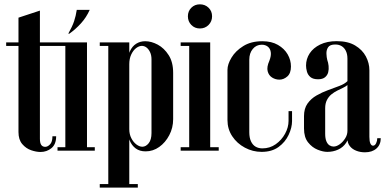

<svg xmlns="http://www.w3.org/2000/svg" viewBox="-20 -689 1770 878"><path d="M64.5 -608.2 162.5 -640.5V-54.5Q162.5 -34.8 168.8 -26.1Q175 -17.5 186.8 -17.5Q197.8 -17.5 208.8 -28.8Q219.8 -40 219.8 -65.8H236.8Q236.8 -29.2 215.4 -11.6Q194 6 165 6Q145.8 6 122.4 -2Q99 -10 81.8 -30.1Q64.5 -50.2 64.5 -85.2ZM162.5 -479V-495H248.8V-479ZM8.2 -479V-495H64.5V-479Z M278.8 -495H377.8V0H278.8ZM377.8 0V-16H413.5V0ZM243 0V-16H278.8V0ZM243 -479V-495H278.8V-479ZM297.2 -535H292.2Q310.5 -567.2 318.8 -591.9Q327 -616.5 331 -643.8H390.2Q375 -609.5 350.2 -582.2Q325.5 -555 297.2 -535Z M475.2 -495H571.2V168.8H475.2ZM436.2 152.8H475.2V168.8H436.2ZM436.2 -495H475.2V-479H436.2ZM563.5 -397Q563.5 -431.8 574 -454.6Q584.5 -477.5 602.8 -489Q621 -500.5 644 -500.5Q672 -500.5 701.4 -484.8Q730.8 -469 751.2 -437Q771.8 -405 771.8 -356V-144Q771.8 -104.5 754.1 -70.9Q736.5 -37.2 708.1 -17Q679.8 3.2 645.8 3.2Q619 3.2 600.6 -10.2Q582.2 -23.8 572.9 -47Q563.5 -70.2 563.5 -98.8ZM571.2 -98.2Q571.2 -75.2 580.5 -57Q589.8 -38.8 603.8 -28.4Q617.8 -18 630.8 -18Q647 -18 659.9 -34Q672.8 -50 672.8 -80.5V-417.2Q672.8 -437 666 -451Q659.2 -465 649.5 -472.1Q639.8 -479.2 628.8 -479.2Q615.8 -479.2 602.2 -468.9Q588.8 -458.5 580 -439.5Q571.2 -420.5 571.2 -395.8ZM571.2 152.8H610.2V168.8H571.2Z M845.2 -495H941.2V0H845.2ZM941.2 0V-16H980.2V0ZM806.2 0V-16H845.2V0ZM806.2 -479V-495H845.2V-479ZM839.2 -614.5Q839.2 -638 854.9 -653.6Q870.5 -669.2 894.1 -669.2Q917.8 -669.2 933.8 -653.6Q949.8 -638 949.8 -614.5Q949.8 -591.1 933.8 -574.9Q917.8 -558.8 894.1 -558.8Q870.5 -558.8 854.9 -574.9Q839.2 -591.1 839.2 -614.5Z M1020.2 -369.5Q1020.2 -395 1038.8 -425.8Q1057.2 -456.5 1092.8 -478.5Q1128.2 -500.5 1179.5 -500.5Q1221.8 -500.5 1251 -483.6Q1280.2 -466.8 1295.4 -440.5Q1310.5 -414.2 1310.5 -385Q1310.5 -354 1293.9 -339.4Q1277.2 -324.8 1257.8 -324.8Q1239.8 -324.8 1224.4 -334.4Q1209 -344 1204 -363.2Q1199 -382.5 1211.8 -411.2Q1220.8 -434.2 1218.2 -450.6Q1215.8 -467 1204.6 -475.8Q1193.5 -484.5 1177 -484.5Q1152 -484.5 1136 -465.2Q1120 -446 1120 -416.2V-83.5Q1120 -59 1127.8 -42.5Q1135.5 -26 1149 -18.2Q1162.5 -10.5 1180 -10.5Q1214 -10.5 1240.9 -29.5Q1267.8 -48.5 1283.6 -77.5Q1299.5 -106.5 1299.5 -136.2V-180.8H1315.5V-135.2Q1315.5 -105.5 1300 -72.4Q1284.5 -39.2 1253.9 -16.9Q1223.2 5.5 1176.5 5.5Q1135.8 5.5 1099.8 -13.8Q1063.8 -33 1042 -65.9Q1020.2 -98.8 1020.2 -140Z M1379.5 -389.2Q1379.5 -376.8 1383.5 -361.8Q1387.5 -346.8 1399.5 -336.6Q1411.5 -326.5 1434.5 -326.5Q1455.2 -326.5 1466.4 -335.8Q1477.5 -345 1480.9 -358.8Q1484.2 -372.5 1482.6 -387.8Q1481 -403 1476.5 -415Q1473.5 -426.5 1472.8 -443.2Q1472 -460 1480.4 -472.8Q1488.8 -485.5 1513.2 -485.5Q1530 -485.5 1542.2 -478.1Q1554.5 -470.8 1561.6 -456.2Q1568.8 -441.8 1568.8 -420.5V-54.8Q1568.8 -35 1579.6 -21Q1590.5 -7 1608.9 0.2Q1627.2 7.5 1648.8 7.5Q1682 7.5 1701.6 -10Q1721.2 -27.5 1721.2 -57H1705.2Q1705.2 -44.8 1699.9 -33.8Q1694.5 -22.8 1685.8 -22.8Q1678.5 -22.8 1673.9 -32.4Q1669.2 -42 1669.2 -63.2V-368Q1669.2 -400.2 1653.2 -430.8Q1637.2 -461.2 1604.1 -481Q1571 -500.8 1519.8 -500.8Q1475.8 -500.8 1444.1 -485.4Q1412.5 -470 1396 -444.8Q1379.5 -419.5 1379.5 -389.2ZM1568.8 -318Q1556.2 -305.2 1532.2 -296.1Q1508.2 -287 1480.6 -277Q1453 -267 1427.6 -252.5Q1402.2 -238 1386.2 -215.4Q1370.2 -192.8 1370.2 -157.8V-101.5Q1370.2 -61 1388.9 -37.8Q1407.5 -14.5 1432.4 -4.5Q1457.2 5.5 1476.8 5.5Q1503.5 5.5 1526.2 -4.9Q1549 -15.2 1563 -36.2Q1577 -57.2 1577 -87L1586 -61.5V-318ZM1568.8 -300V-91Q1568.8 -72.2 1558.2 -55.9Q1547.8 -39.5 1533.2 -29.1Q1518.8 -18.8 1505.2 -18.8Q1496 -18.8 1487 -24.2Q1478 -29.8 1472.5 -42.9Q1467 -56 1467 -77.5V-194Q1467 -216 1475 -231.6Q1483 -247.2 1495.5 -257.4Q1508 -267.5 1522.2 -274.6Q1536.5 -281.8 1548.6 -287.5Q1560.8 -293.2 1568.8 -300Z"/></svg>

Font: Emberly Black
Style: Regular
Weight: 900
Designer: Rajesh Rajput
Foundry: Rajesh Rajput
Version: Version 1.000